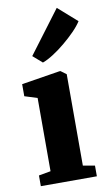

<svg xmlns="http://www.w3.org/2000/svg" viewBox="-96 -923 559 972"><g transform="rotate(-10 183.0 -437.5)"><path d="M32.5 0V-55L94 -66V-442.5L29 -463V-525L226 -556.5H231.5L260 -535.5V-65.5L320.5 -55V0ZM151 -615 104 -656 268.5 -875 365.5 -789.5Q351 -766.5 325 -740Q299 -713.5 268.2 -688Q237.5 -662.5 207 -643Q176.5 -623.5 153 -615Z"/></g></svg>

Font: Merriweather 48pt Black
Style: Regular
Weight: 900
Version: Version 2.100